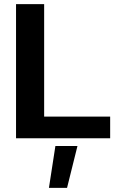

<svg xmlns="http://www.w3.org/2000/svg" viewBox="-20 -664 566 922"><path d="M57 0H509V-104H192V-644H57ZM215 238H302L352 37H246Z"/></svg>

Font: Kanit Medium
Style: Regular
Weight: 500
Designer: Katatrad Team
Foundry: CadsonDemak
Version: Version 1.000;PS 001.000;hotconv 1.0.88;makeotf.lib2.5.64775